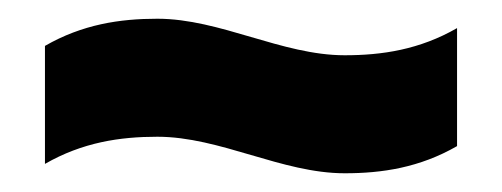

<svg xmlns="http://www.w3.org/2000/svg" viewBox="-20 -446 536 205"><path d="M28 -271C68 -294 108 -300 148 -300C215 -300 281 -261 348 -261C388 -261 428 -267 468 -290V-416C428 -393 388 -387 348 -387C281 -387 215 -426 148 -426C108 -426 68 -420 28 -397Z"/></svg>

Font: Ranchers
Style: Regular
Weight: 400
Designer: Pablo Impallari, Brenda Gallo
Foundry: Pablo Impallari, Brenda Gallo
Version: Version 1.000